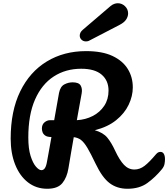

<svg xmlns="http://www.w3.org/2000/svg" viewBox="-20 -1162 1040 1187"><path d="M272 5Q204 5 153 -34.5Q102 -74 74 -144Q46 -214 46 -305Q46 -476 105 -597Q164 -718 269.5 -782Q375 -846 512 -846Q612 -846 675.5 -816Q739 -786 770 -735.5Q801 -685 801 -622Q801 -568 775.5 -514.5Q750 -461 698 -419Q646 -377 566 -357Q618 -342 643.5 -311Q669 -280 692 -230Q719 -172 746.5 -143Q774 -114 811 -114Q844 -114 873.5 -136.5Q903 -159 945 -209Q953 -218 959.5 -220.5Q966 -223 972 -223Q986 -223 993 -210.5Q1000 -198 1000 -178Q1000 -164 997 -148Q994 -132 981 -116Q940 -66 891 -30.5Q842 5 768 5Q704 5 658 -29.5Q612 -64 571 -150Q541 -213 520.5 -247.5Q500 -282 481 -296.5Q462 -311 436 -314Q428 -270 420 -222Q412 -174 403 -121Q394 -65 365.5 -30Q337 5 272 5ZM155 -312Q155 -243 169 -198.5Q183 -154 202 -132Q221 -110 236 -110Q249 -110 257.5 -122.5Q266 -135 271 -165Q278 -201 284.5 -239Q291 -277 298 -315Q272 -315 259.5 -324Q247 -333 243 -345Q239 -357 239 -367Q239 -392 255 -405.5Q271 -419 290 -419H315Q323 -464 330.5 -506.5Q338 -549 345 -588Q353 -627 377.5 -640Q402 -653 429 -653Q467 -653 478.5 -633.5Q490 -614 485 -585Q478 -546 470.5 -505Q463 -464 455 -419Q509 -422 553.5 -445Q598 -468 624.5 -508Q651 -548 651 -602Q651 -664 608.5 -700.5Q566 -737 482 -737Q386 -737 312 -689Q238 -641 196.5 -546.5Q155 -452 155 -312ZM511 -906Q495 -906 484 -916.5Q473 -927 473 -942Q473 -962 492 -978L664 -1125Q675 -1134 686.5 -1138Q698 -1142 708 -1142Q734 -1142 753 -1123.5Q772 -1105 772 -1079Q772 -1060 760 -1041.5Q748 -1023 719 -1008L532 -911Q527 -908 521.5 -907Q516 -906 511 -906Z"/></svg>

Font: Pacifico
Style: Regular
Weight: 400
Designer: Vernon Adams
Foundry: Vernon Adams
Version: Version 3.010; ttfautohint (v1.8.4.7-5d5b)